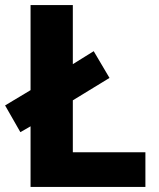

<svg xmlns="http://www.w3.org/2000/svg" viewBox="-25 -734 626 754"><path d="M95 -238 55 -215 -5 -320 95 -380V-714H261V-482L343 -533L405 -428L261 -340V-136H546V0H95Z"/></svg>

Font: Noto Sans UI ExtraBold
Style: Regular
Weight: 800
Designer: Monotype Design Team
Foundry: Monotype Imaging Inc.
Version: Version 1.001